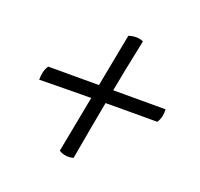

<svg xmlns="http://www.w3.org/2000/svg" viewBox="-95 -612 740 712"><g transform="rotate(20 275.0 -255.5)"><path d="M262 -7Q247 -3 231.5 -5Q216 -7 205 -15L298 -502Q313 -507 327.5 -507Q342 -507 356 -501Q330 -378 307 -255Q284 -132 262 -7ZM43 -236Q43 -253 46.5 -267.5Q50 -282 58 -293H521Q522 -279 519 -265Q516 -251 508 -239Q459 -239 400.5 -239Q342 -239 280 -238.5Q218 -238 157.5 -237.5Q97 -237 43 -236Z"/></g></svg>

Font: Vollkorn Medium
Style: Italic
Weight: 500
Italic angle: -11°
Designer: Friedrich Althausen
Foundry: Friedrich Althausen
Version: Version 5.000